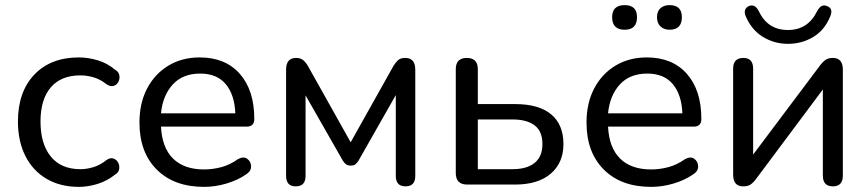

<svg xmlns="http://www.w3.org/2000/svg" viewBox="-20 -720 3387 749"><path d="M288 9Q215 9 161.5 -22.5Q108 -54 79 -111.5Q50 -169 50 -246Q50 -362 114 -429Q178 -496 288 -496Q323 -496 360.5 -485Q398 -474 429 -448Q443 -440 445.5 -426.5Q448 -413 442 -401Q436 -389 423.5 -385Q411 -381 396 -391Q371 -411 344.5 -418.5Q318 -426 294 -426Q218 -426 178 -379Q138 -332 138 -246Q138 -159 178 -109.5Q218 -60 294 -60Q318 -60 344.5 -68Q371 -76 396 -96Q411 -106 423 -101.5Q435 -97 441 -85.5Q447 -74 445 -60.5Q443 -47 429 -39Q398 -14 360.5 -2.5Q323 9 288 9Z M776 9Q659 9 591.5 -58.5Q524 -126 524 -242Q524 -318 554 -375Q584 -432 637 -464Q690 -496 759 -496Q859 -496 915.5 -432Q972 -368 972 -256Q972 -226 942 -226H608Q612 -144 655 -101.5Q698 -59 776 -59Q810 -59 843.5 -68Q877 -77 908 -99Q930 -111 944.5 -100.5Q959 -90 959.5 -71Q960 -52 939 -39Q907 -17 863.5 -4Q820 9 776 9ZM608 -278H898Q895 -351 860.5 -392Q826 -433 761 -433Q693 -433 654 -390.5Q615 -348 608 -278Z M1134 7Q1096 7 1096 -34V-448Q1096 -494 1135 -494Q1152 -494 1162 -486Q1172 -478 1181 -463L1348 -165L1515 -463Q1523 -476 1532.5 -485Q1542 -494 1561 -494Q1600 -494 1600 -448V-34Q1600 7 1562 7Q1524 7 1524 -34V-349L1379 -94Q1374 -85 1367 -79.5Q1360 -74 1348 -74Q1337 -74 1330 -79Q1323 -84 1317 -94L1172 -348V-34Q1172 7 1134 7Z M1803 0Q1758 0 1758 -45V-450Q1758 -494 1801 -494Q1844 -494 1844 -450V-314H1989Q2082 -314 2130 -274Q2178 -234 2178 -158Q2178 -85 2128.5 -42.5Q2079 0 1989 0ZM1844 -60H1979Q2035 -60 2065.5 -84.5Q2096 -109 2096 -158Q2096 -208 2065.5 -231Q2035 -254 1979 -254H1844Z M2592 -604Q2570 -604 2556.5 -617Q2543 -630 2543 -653Q2543 -676 2556.5 -688Q2570 -700 2592 -700Q2640 -700 2640 -653Q2640 -604 2592 -604ZM2417 -604Q2368 -604 2368 -653Q2368 -700 2417 -700Q2465 -700 2465 -653Q2465 -604 2417 -604ZM2520 9Q2403 9 2335.5 -58.5Q2268 -126 2268 -242Q2268 -318 2298 -375Q2328 -432 2381 -464Q2434 -496 2503 -496Q2603 -496 2659.5 -432Q2716 -368 2716 -256Q2716 -226 2686 -226H2352Q2356 -144 2399 -101.5Q2442 -59 2520 -59Q2554 -59 2587.5 -68Q2621 -77 2652 -99Q2674 -111 2688.5 -100.5Q2703 -90 2703.5 -71Q2704 -52 2683 -39Q2651 -17 2607.5 -4Q2564 9 2520 9ZM2352 -278H2642Q2639 -351 2604.5 -392Q2570 -433 2505 -433Q2437 -433 2398 -390.5Q2359 -348 2352 -278Z M3054 -549Q3000 -549 2955.5 -576.5Q2911 -604 2888 -659Q2883 -673 2887.5 -683Q2892 -693 2903 -697Q2925 -705 2940 -677Q2974 -603 3054 -603Q3132 -603 3168 -677Q3183 -705 3204 -697Q3231 -689 3220 -659Q3198 -603 3153 -576Q3108 -549 3054 -549ZM2879 7Q2840 7 2840 -39V-452Q2840 -494 2880 -494Q2918 -494 2918 -452V-117L3180 -466Q3188 -477 3199 -485.5Q3210 -494 3229 -494Q3268 -494 3268 -448V-35Q3268 7 3229 7Q3190 7 3190 -35V-371L2928 -20Q2921 -10 2910 -1.5Q2899 7 2879 7Z"/></svg>

Font: Chiron GoRound TC N
Style: Regular
Weight: 350
Designer: Ryoko NISHIZUKA 西塚涼子 (kana, bopomofo & ideographs); Paul D. Hunt (Latin, Greek & Cyrillic); Sandoll Communications 산돌커뮤니
Foundry: Adobe
Version: Version 1.000;hotconv 1.1.1;makeotfexe 2.6.0